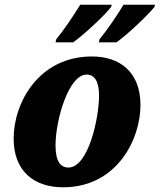

<svg xmlns="http://www.w3.org/2000/svg" viewBox="-20 -786 679 816"><path d="M403 -619 400 -606H475C525 -642 608 -721 636 -756L639 -766H505C476 -718 438 -662 403 -619ZM219 -619 216 -606H291C341 -642 425 -721 452 -756L455 -766H321C291 -717 254 -662 219 -619ZM248 10C476 10 577 -193 577 -339C577 -485 484 -546 371 -546C145 -546 38 -350 38 -197C38 -59 124 10 248 10ZM271 -74C236 -74 216 -102 216 -168C216 -277 272 -469 348 -469C380 -469 401 -443 401 -380C401 -283 355 -74 271 -74Z"/></svg>

Font: Noto Serif SemiCondensed Black
Style: Italic
Weight: 900
Width: 4
Italic angle: -12°
Designer: Monotype Design Team
Foundry: Monotype Imaging Inc.
Version: Version 2.014